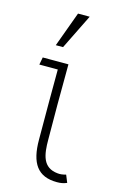

<svg xmlns="http://www.w3.org/2000/svg" viewBox="-110 -732 500 794"><g transform="rotate(15 140.0 -335.0)"><path d="M218 13C234 13 245 11 260 5L247 -27C232 -23 223 -22 212 -23C146 -29 138 -83 138 -149C137 -229 137 -358 138 -470H28L22 -438H101C100 -345 101 -271 101 -138C101 -37 135 13 218 13ZM67 -533H98L172 -683H122Z"/></g></svg>

Font: Kreadon Extra Light
Style: Regular
Weight: 200
Designer: kohakuno
Foundry: StudioGnu
Version: Version 1.000;Glyphs 3.1.2 (3151)